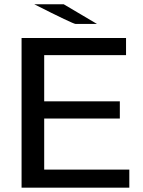

<svg xmlns="http://www.w3.org/2000/svg" viewBox="-20 -871 665 891"><path d="M80.1 0V-694.8H564.9V-615.2H185.1V-400.9H536.1V-320.8H185.1V-84H580.1V0ZM139.2 -851.1H275.9L430.2 -759.8H331.1Q318.4 -760.3 139.2 -851.1Z"/></svg>

Font: CMU Bright
Style: SemiBold
Weight: 600
Version: Version 0.7.0